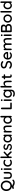

<svg xmlns="http://www.w3.org/2000/svg" viewBox="5686 -6466 980 12391"><g transform="rotate(-90 6175.5 -270.0)"><path d="M737 37Q755 37 769.5 51.5Q784 66 784 85Q784 106 764.5 125Q745 144 714.5 159Q684 174 650.5 182.5Q617 191 589 191Q528 191 490 179Q452 167 426 152Q400 137 375.5 125Q351 113 317 113Q298 113 286 119Q274 125 261 131.5Q248 138 228 138Q207 138 193 122Q179 106 179 87Q179 55 208 44L403 -28L494 -12L311 54L354 27Q391 27 419.5 38Q448 49 474.5 63.5Q501 78 529 89Q557 100 594 100Q625 100 646 90Q667 80 681 70Q698 58 710.5 47.5Q723 37 737 37ZM719 -350Q719 -274 694 -208.5Q669 -143 623.5 -94Q578 -45 516 -17.5Q454 10 380 10Q307 10 245 -17.5Q183 -45 137.5 -94Q92 -143 67.5 -208.5Q43 -274 43 -350Q43 -426 67.5 -491.5Q92 -557 137.5 -606Q183 -655 245 -682.5Q307 -710 380 -710Q454 -710 516 -682.5Q578 -655 623.5 -606Q669 -557 694 -491.5Q719 -426 719 -350ZM611 -350Q611 -424 581.5 -483Q552 -542 500 -576Q448 -610 380 -610Q313 -610 261 -576Q209 -542 180 -483.5Q151 -425 151 -350Q151 -276 180 -217Q209 -158 261 -124Q313 -90 380 -90Q448 -90 500 -124Q552 -158 581.5 -217Q611 -276 611 -350Z M1224 -526Q1245 -526 1259.5 -511.5Q1274 -497 1274 -475V-212Q1274 -108 1216 -49.5Q1158 9 1052 9Q947 9 889.5 -49.5Q832 -108 832 -212V-475Q832 -497 846 -511.5Q860 -526 882 -526Q903 -526 917.5 -511.5Q932 -497 932 -475V-212Q932 -147 962.5 -115Q993 -83 1052 -83Q1112 -83 1143 -115Q1174 -147 1174 -212V-475Q1174 -497 1188 -511.5Q1202 -526 1224 -526Z M1507 -51Q1507 -29 1493 -14.5Q1479 0 1457 0Q1436 0 1421.5 -14.5Q1407 -29 1407 -51V-479Q1407 -501 1421.5 -515.5Q1436 -530 1457 -530Q1479 -530 1493 -515.5Q1507 -501 1507 -479ZM1456 -596Q1427 -596 1414 -606.5Q1401 -617 1401 -642V-658Q1401 -683 1415 -693Q1429 -703 1457 -703Q1487 -703 1500 -692.5Q1513 -682 1513 -658V-642Q1513 -616 1499.5 -606Q1486 -596 1456 -596Z M1875 -538Q1929 -538 1971 -526.5Q2013 -515 2036.5 -494.5Q2060 -474 2060 -447Q2060 -430 2050 -415.5Q2040 -401 2020 -401Q2006 -401 1996.5 -406Q1987 -411 1979 -418Q1971 -425 1959 -432Q1948 -438 1926.5 -442Q1905 -446 1888 -446Q1835 -446 1796.5 -422Q1758 -398 1736.5 -357Q1715 -316 1715 -264Q1715 -212 1736.5 -171Q1758 -130 1795.5 -106Q1833 -82 1883 -82Q1913 -82 1932 -86.5Q1951 -91 1965 -98Q1980 -107 1990.5 -116.5Q2001 -126 2020 -126Q2042 -126 2053.5 -112.5Q2065 -99 2065 -79Q2065 -57 2038.5 -36.5Q2012 -16 1968 -3Q1924 10 1871 10Q1793 10 1735.5 -26Q1678 -62 1646.5 -124Q1615 -186 1615 -264Q1615 -343 1648 -404.5Q1681 -466 1740 -502Q1799 -538 1875 -538Z M2219 0Q2198 0 2183.5 -14.5Q2169 -29 2169 -51V-689Q2169 -711 2183.5 -725.5Q2198 -740 2219 -740Q2241 -740 2255 -725.5Q2269 -711 2269 -689V-51Q2269 -29 2255 -14.5Q2241 0 2219 0ZM2545 -528Q2564 -528 2578 -512Q2592 -496 2592 -480Q2592 -460 2573 -443L2260 -163L2256 -278L2508 -512Q2524 -528 2545 -528ZM2557 -1Q2536 -1 2521 -18L2321 -229L2397 -299L2592 -88Q2608 -71 2608 -50Q2608 -28 2590.5 -14.5Q2573 -1 2557 -1Z M2683 -82Q2674 -96 2675 -114.5Q2676 -133 2696 -146Q2710 -155 2725.5 -153.5Q2741 -152 2755 -138Q2783 -107 2817.5 -89Q2852 -71 2901 -71Q2921 -72 2942 -77.5Q2963 -83 2978 -97.5Q2993 -112 2993 -140Q2993 -165 2977 -180Q2961 -195 2935 -204.5Q2909 -214 2879 -222Q2847 -231 2814.5 -242Q2782 -253 2756 -270.5Q2730 -288 2713.5 -316Q2697 -344 2697 -385Q2697 -432 2723.5 -466Q2750 -500 2792.5 -519Q2835 -538 2885 -538Q2914 -538 2946 -530.5Q2978 -523 3008 -507Q3038 -491 3060 -465Q3070 -452 3071.5 -434Q3073 -416 3055 -402Q3043 -392 3026 -393Q3009 -394 2998 -404Q2979 -428 2949 -441.5Q2919 -455 2881 -455Q2862 -455 2841.5 -449.5Q2821 -444 2807 -430Q2793 -416 2793 -389Q2793 -364 2809.5 -349Q2826 -334 2853 -324Q2880 -314 2912 -306Q2943 -298 2973.5 -287Q3004 -276 3028.5 -258.5Q3053 -241 3068.5 -213.5Q3084 -186 3084 -144Q3084 -95 3055.5 -60.5Q3027 -26 2983.5 -8Q2940 10 2892 10Q2835 10 2778.5 -10.5Q2722 -31 2683 -82Z M3631 -534Q3653 -534 3667 -519.5Q3681 -505 3681 -483V-51Q3681 -29 3667 -14.5Q3653 0 3631 0Q3610 0 3595.5 -14.5Q3581 -29 3581 -51V-123L3602 -120Q3602 -102 3587.5 -80Q3573 -58 3548 -37.5Q3523 -17 3489 -3.5Q3455 10 3416 10Q3347 10 3292 -25.5Q3237 -61 3205 -123Q3173 -185 3173 -264Q3173 -345 3205 -406.5Q3237 -468 3291.5 -503Q3346 -538 3413 -538Q3456 -538 3492.5 -524Q3529 -510 3556 -488Q3583 -466 3597.5 -441.5Q3612 -417 3612 -395L3581 -392V-483Q3581 -504 3595.5 -519Q3610 -534 3631 -534ZM3427 -82Q3474 -82 3510 -106Q3546 -130 3566 -171.5Q3586 -213 3586 -264Q3586 -316 3566 -357Q3546 -398 3510 -422Q3474 -446 3427 -446Q3381 -446 3345.5 -422Q3310 -398 3289.5 -357Q3269 -316 3269 -264Q3269 -213 3289.5 -171.5Q3310 -130 3345.5 -106Q3381 -82 3427 -82Z M4092 -538Q4163 -538 4202 -508.5Q4241 -479 4256.5 -429.5Q4272 -380 4272 -319V-51Q4272 -29 4257.5 -14.5Q4243 0 4222 0Q4200 0 4186 -14.5Q4172 -29 4172 -51V-318Q4172 -354 4162 -382.5Q4152 -411 4127.5 -428.5Q4103 -446 4059 -446Q4018 -446 3987 -428.5Q3956 -411 3938.5 -382.5Q3921 -354 3921 -318V-51Q3921 -29 3906.5 -14.5Q3892 0 3871 0Q3849 0 3835 -14.5Q3821 -29 3821 -51V-475Q3821 -497 3835 -511.5Q3849 -526 3871 -526Q3892 -526 3906.5 -511.5Q3921 -497 3921 -475V-419L3903 -409Q3910 -431 3927.5 -453.5Q3945 -476 3970 -495.5Q3995 -515 4026 -526.5Q4057 -538 4092 -538Z M4842 -740Q4864 -740 4878 -726Q4892 -712 4892 -689V-51Q4892 -29 4878 -14.5Q4864 0 4842 0Q4821 0 4806.5 -14.5Q4792 -29 4792 -51V-123L4813 -122Q4813 -104 4798.5 -81.5Q4784 -59 4759 -38Q4734 -17 4700 -3.5Q4666 10 4627 10Q4558 10 4503 -25.5Q4448 -61 4416 -122.5Q4384 -184 4384 -264Q4384 -344 4416 -405.5Q4448 -467 4502.5 -502.5Q4557 -538 4624 -538Q4666 -538 4702.5 -524Q4739 -510 4766 -488Q4793 -466 4808 -441.5Q4823 -417 4823 -395L4792 -392V-689Q4792 -711 4806.5 -725.5Q4821 -740 4842 -740ZM4638 -82Q4686 -82 4721.5 -106Q4757 -130 4777 -171Q4797 -212 4797 -264Q4797 -316 4777 -357Q4757 -398 4721 -422Q4685 -446 4638 -446Q4592 -446 4556.5 -422Q4521 -398 4500.5 -357Q4480 -316 4480 -264Q4480 -212 4500.5 -171Q4521 -130 4556.5 -106Q4592 -82 4638 -82Z M5708 -98Q5729 -98 5743.5 -84Q5758 -70 5758 -49Q5758 -28 5743.5 -14Q5729 0 5708 0H5372Q5350 0 5335.5 -14.5Q5321 -29 5321 -51V-649Q5321 -671 5336 -685.5Q5351 -700 5375 -700Q5395 -700 5410.5 -685.5Q5426 -671 5426 -649V-81L5405 -98Z M5956 -51Q5956 -29 5942 -14.5Q5928 0 5906 0Q5885 0 5870.5 -14.5Q5856 -29 5856 -51V-479Q5856 -501 5870.5 -515.5Q5885 -530 5906 -530Q5928 -530 5942 -515.5Q5956 -501 5956 -479ZM5905 -596Q5876 -596 5863 -606.5Q5850 -617 5850 -642V-658Q5850 -683 5864 -693Q5878 -703 5906 -703Q5936 -703 5949 -692.5Q5962 -682 5962 -658V-642Q5962 -616 5948.5 -606Q5935 -596 5905 -596Z M6310 -538Q6353 -538 6389 -524Q6425 -510 6451.5 -488.5Q6478 -467 6493 -444Q6508 -421 6508 -404L6485 -403V-483Q6485 -504 6499 -519Q6513 -534 6535 -534Q6557 -534 6571 -519.5Q6585 -505 6585 -483V-42Q6585 43 6549 96.5Q6513 150 6453.5 175Q6394 200 6323 200Q6298 200 6264 193.5Q6230 187 6201.5 178Q6173 169 6162 160Q6139 148 6131.5 132Q6124 116 6131 100Q6141 78 6158 73Q6175 68 6197 76Q6207 79 6228 87Q6249 95 6275 101.5Q6301 108 6324 108Q6404 108 6444.5 71Q6485 34 6485 -30V-120L6496 -113Q6493 -92 6477.5 -70.5Q6462 -49 6437 -31Q6412 -13 6379.5 -1.5Q6347 10 6313 10Q6242 10 6186 -25.5Q6130 -61 6097 -122.5Q6064 -184 6064 -264Q6064 -344 6097 -405.5Q6130 -467 6185.5 -502.5Q6241 -538 6310 -538ZM6325 -446Q6276 -446 6239 -422Q6202 -398 6181 -357Q6160 -316 6160 -264Q6160 -212 6181 -171Q6202 -130 6239 -106Q6276 -82 6325 -82Q6374 -82 6411 -105.5Q6448 -129 6469 -170.5Q6490 -212 6490 -264Q6490 -316 6469 -357.5Q6448 -399 6411 -422.5Q6374 -446 6325 -446Z M6989 -535Q7058 -535 7096 -505.5Q7134 -476 7149.5 -426Q7165 -376 7165 -316V-51Q7165 -29 7150.5 -14.5Q7136 0 7115 0Q7093 0 7079 -14.5Q7065 -29 7065 -51V-316Q7065 -351 7055.5 -380Q7046 -409 7022.5 -426Q6999 -443 6957 -443Q6918 -443 6887.5 -426Q6857 -409 6840.5 -380Q6824 -351 6824 -316V-51Q6824 -29 6809.5 -14.5Q6795 0 6774 0Q6752 0 6738 -14.5Q6724 -29 6724 -51V-689Q6724 -711 6738 -725.5Q6752 -740 6774 -740Q6795 -740 6809.5 -725.5Q6824 -711 6824 -689V-416L6806 -406Q6813 -428 6829.5 -451Q6846 -474 6870.5 -493Q6895 -512 6925 -523.5Q6955 -535 6989 -535Z M7297 -520H7532Q7552 -520 7565.5 -506.5Q7579 -493 7579 -473Q7579 -454 7565.5 -441Q7552 -428 7532 -428H7297Q7277 -428 7263.5 -441.5Q7250 -455 7250 -474Q7250 -494 7263.5 -507Q7277 -520 7297 -520ZM7402 -650Q7424 -650 7438 -635.5Q7452 -621 7452 -599V-135Q7452 -117 7458 -106Q7464 -95 7474.5 -91Q7485 -87 7496 -87Q7507 -87 7515.5 -91Q7524 -95 7536 -95Q7548 -95 7558 -84Q7568 -73 7568 -54Q7568 -30 7542 -15Q7516 0 7486 0Q7469 0 7446 -3Q7423 -6 7401.5 -18Q7380 -30 7366 -56.5Q7352 -83 7352 -131V-599Q7352 -621 7366.5 -635.5Q7381 -650 7402 -650Z M8194 10Q8122 10 8066 -10Q8010 -30 7959 -76Q7948 -84 7942.5 -95.5Q7937 -107 7937 -119Q7937 -138 7951 -153Q7965 -168 7986 -168Q8002 -168 8016 -157Q8054 -122 8095.5 -104Q8137 -86 8193 -86Q8233 -86 8266.5 -99Q8300 -112 8320 -134Q8340 -156 8340 -185Q8340 -221 8319.5 -244.5Q8299 -268 8260.5 -283.5Q8222 -299 8168 -310Q8118 -319 8078.5 -335Q8039 -351 8011 -375.5Q7983 -400 7968 -434Q7953 -468 7953 -513Q7953 -574 7985 -618Q8017 -662 8072 -686Q8127 -710 8196 -710Q8259 -710 8314 -690.5Q8369 -671 8403 -638Q8427 -617 8427 -593Q8427 -575 8412.5 -559.5Q8398 -544 8379 -544Q8365 -544 8355 -552Q8339 -569 8312 -582.5Q8285 -596 8254.5 -605Q8224 -614 8196 -614Q8151 -614 8119 -601.5Q8087 -589 8070 -567.5Q8053 -546 8053 -517Q8053 -483 8072.5 -461Q8092 -439 8127 -425.5Q8162 -412 8207 -401Q8262 -389 8305.5 -374Q8349 -359 8379 -335.5Q8409 -312 8425 -277Q8441 -242 8441 -190Q8441 -130 8407 -85Q8373 -40 8317.5 -15Q8262 10 8194 10Z M8798 10Q8715 10 8654 -24.5Q8593 -59 8559.5 -119.5Q8526 -180 8526 -258Q8526 -346 8561.5 -408.5Q8597 -471 8654 -504.5Q8711 -538 8775 -538Q8824 -538 8868 -518.5Q8912 -499 8946.5 -464.5Q8981 -430 9001 -383.5Q9021 -337 9022 -282Q9021 -262 9006 -249Q8991 -236 8971 -236H8582L8558 -321H8934L8915 -303V-328Q8913 -363 8892 -389.5Q8871 -416 8840 -430.5Q8809 -445 8775 -445Q8745 -445 8717.5 -435.5Q8690 -426 8668.5 -405Q8647 -384 8634.5 -349.5Q8622 -315 8622 -264Q8622 -209 8645 -168Q8668 -127 8707 -104.5Q8746 -82 8793 -82Q8830 -82 8854 -89.5Q8878 -97 8894 -108Q8910 -119 8922 -129Q8937 -138 8952 -138Q8970 -138 8982 -125.5Q8994 -113 8994 -96Q8994 -74 8972 -56Q8945 -30 8897.5 -10Q8850 10 8798 10Z M9399 -535Q9473 -535 9513 -498.5Q9553 -462 9566 -400L9550 -405L9557 -421Q9570 -447 9596.5 -473.5Q9623 -500 9660 -517.5Q9697 -535 9739 -535Q9808 -535 9846 -505.5Q9884 -476 9899 -426.5Q9914 -377 9914 -316V-51Q9914 -29 9900 -14.5Q9886 0 9864 0Q9843 0 9828.5 -14.5Q9814 -29 9814 -51V-315Q9814 -350 9804.5 -379Q9795 -408 9771.5 -425.5Q9748 -443 9707 -443Q9668 -443 9637.5 -425.5Q9607 -408 9590 -379Q9573 -350 9573 -315V-51Q9573 -29 9559 -14.5Q9545 0 9523 0Q9501 0 9487 -14.5Q9473 -29 9473 -51V-316Q9473 -351 9463.5 -380Q9454 -409 9431 -426Q9408 -443 9367 -443Q9328 -443 9298 -426Q9268 -409 9251.5 -380Q9235 -351 9235 -316V-51Q9235 -29 9220.5 -14.5Q9206 0 9185 0Q9163 0 9149 -14.5Q9135 -29 9135 -51V-475Q9135 -497 9149 -511.5Q9163 -526 9185 -526Q9206 -526 9220.5 -511.5Q9235 -497 9235 -475V-416L9216 -405Q9223 -427 9239 -450Q9255 -473 9279.5 -492Q9304 -511 9334 -523Q9364 -535 9399 -535Z M10148 -51Q10148 -29 10134 -14.5Q10120 0 10098 0Q10077 0 10062.5 -14.5Q10048 -29 10048 -51V-479Q10048 -501 10062.5 -515.5Q10077 -530 10098 -530Q10120 -530 10134 -515.5Q10148 -501 10148 -479ZM10097 -596Q10068 -596 10055 -606.5Q10042 -617 10042 -642V-658Q10042 -683 10056 -693Q10070 -703 10098 -703Q10128 -703 10141 -692.5Q10154 -682 10154 -658V-642Q10154 -616 10140.5 -606Q10127 -596 10097 -596Z M10601 -700Q10693 -700 10740.5 -655Q10788 -610 10788 -524Q10788 -479 10766.5 -442.5Q10745 -406 10703.5 -385Q10662 -364 10600 -363L10602 -400Q10635 -400 10673.5 -391Q10712 -382 10746 -360Q10780 -338 10802 -300.5Q10824 -263 10824 -207Q10824 -146 10804 -105.5Q10784 -65 10751 -42Q10718 -19 10678.5 -9.5Q10639 0 10601 0H10345Q10324 0 10309 -14.5Q10294 -29 10294 -51V-649Q10294 -671 10309 -685.5Q10324 -700 10345 -700ZM10587 -602H10390L10402 -618V-403L10391 -414H10589Q10625 -415 10652.5 -438.5Q10680 -462 10680 -508Q10680 -555 10655 -578.5Q10630 -602 10587 -602ZM10594 -316H10395L10402 -323V-87L10394 -96H10600Q10652 -96 10684 -123.5Q10716 -151 10716 -207Q10716 -254 10697 -277Q10678 -300 10650 -308Q10622 -316 10594 -316Z M11440 -263Q11440 -183 11405 -121.5Q11370 -60 11310 -25Q11250 10 11175 10Q11100 10 11040 -25Q10980 -60 10944.5 -121.5Q10909 -183 10909 -263Q10909 -344 10944.5 -405.5Q10980 -467 11040 -502.5Q11100 -538 11175 -538Q11250 -538 11310 -502.5Q11370 -467 11405 -405.5Q11440 -344 11440 -263ZM11340 -263Q11340 -318 11318 -358.5Q11296 -399 11258.5 -422.5Q11221 -446 11175 -446Q11129 -446 11091 -422.5Q11053 -399 11031 -358.5Q11009 -318 11009 -263Q11009 -210 11031 -169Q11053 -128 11091 -105Q11129 -82 11175 -82Q11221 -82 11258.5 -105Q11296 -128 11318 -169Q11340 -210 11340 -263Z M11661 -51Q11661 -29 11646.5 -14.5Q11632 0 11611 0Q11590 0 11575.5 -14.5Q11561 -29 11561 -51V-689Q11561 -711 11576 -725.5Q11591 -740 11612 -740Q11634 -740 11647.5 -725.5Q11661 -711 11661 -689Z M12231 -740Q12253 -740 12267 -726Q12281 -712 12281 -689V-51Q12281 -29 12267 -14.5Q12253 0 12231 0Q12210 0 12195.5 -14.5Q12181 -29 12181 -51V-123L12202 -122Q12202 -104 12187.5 -81.5Q12173 -59 12148 -38Q12123 -17 12089 -3.5Q12055 10 12016 10Q11947 10 11892 -25.5Q11837 -61 11805 -122.5Q11773 -184 11773 -264Q11773 -344 11805 -405.5Q11837 -467 11891.5 -502.5Q11946 -538 12013 -538Q12055 -538 12091.5 -524Q12128 -510 12155 -488Q12182 -466 12197 -441.5Q12212 -417 12212 -395L12181 -392V-689Q12181 -711 12195.5 -725.5Q12210 -740 12231 -740ZM12027 -82Q12075 -82 12110.5 -106Q12146 -130 12166 -171Q12186 -212 12186 -264Q12186 -316 12166 -357Q12146 -398 12110 -422Q12074 -446 12027 -446Q11981 -446 11945.5 -422Q11910 -398 11889.5 -357Q11869 -316 11869 -264Q11869 -212 11889.5 -171Q11910 -130 11945.5 -106Q11981 -82 12027 -82Z"/></g></svg>

Font: Quicksand Light SemiBold
Style: Regular
Weight: 600
Version: Version 3.006